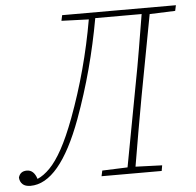

<svg xmlns="http://www.w3.org/2000/svg" viewBox="-65 -727 808 792"><g transform="rotate(-5 338.5 -331.0)"><path d="M30 14Q8 14 -3 3.5Q-14 -7 -15 -24Q-8 -50 20 -50Q49 -50 61 -12Q87 -23 113 -49.5Q139 -76 165.5 -124Q192 -172 221 -249Q293 -442 329 -649L216 -653L221 -676H692L687 -653L581 -649L518 -313Q505 -242 492.5 -170Q480 -98 468 -27L578 -23L574 0H325L330 -23L435 -27L498 -364Q512 -436 524 -508Q536 -580 548 -652H356Q337 -546 310 -445Q283 -344 246 -243Q151 14 30 14Z"/></g></svg>

Font: Source Serif 4 SmText ExtraLight
Style: Italic
Weight: 200
Italic angle: -12°
Designer: Frank Grießhammer
Foundry: Adobe
Version: Version 4.005;hotconv 1.1.0;makeotfexe 2.6.0